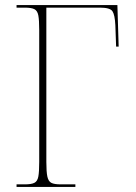

<svg xmlns="http://www.w3.org/2000/svg" viewBox="-20 -734 534 754"><path d="M45 0V-10H78Q103 -10 115 -16Q127 -22 130.5 -40.5Q134 -59 134 -98V-616Q134 -655 130.5 -673.5Q127 -692 115 -698Q103 -704 78 -704H45V-714H441L446 -551H436L433 -635Q431 -676 421.5 -690Q412 -704 373 -704H162V-98Q162 -59 166 -40.5Q170 -22 181.5 -16Q193 -10 218 -10H276V0Z"/></svg>

Font: Noto Serif Display SemiCondensed Thin
Style: Regular
Weight: 100
Width: 4
Designer: Monotype Design Team
Foundry: Monotype Imaging Inc.
Version: Version 2.009